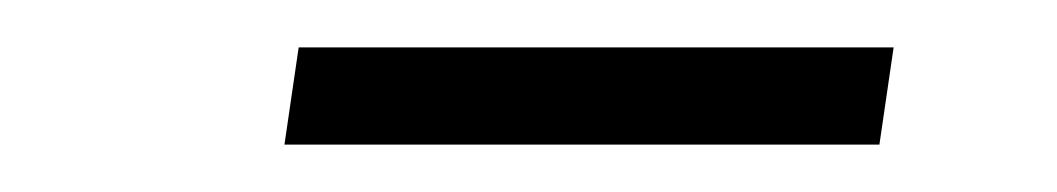

<svg xmlns="http://www.w3.org/2000/svg" viewBox="-20 -630 446 81"><path d="M106 -610H357L351 -569H100Z"/></svg>

Font: Bellota Light
Style: Italic
Weight: 300
Italic angle: -7.5°
Designer: Kemie Guaida
Foundry: Kemie Guaida
Version: Version 4.001